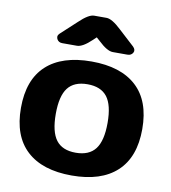

<svg xmlns="http://www.w3.org/2000/svg" viewBox="-85 -837 821 920"><g transform="rotate(10 325.0 -376.5)"><path d="M106 -60.5Q29.8 -130.9 29.8 -267.8Q29.8 -404.8 106 -474.9Q182.1 -544.9 325 -544.9Q467.8 -544.9 543.9 -474.9Q620.1 -404.8 620.1 -267.8Q620.1 -130.9 543.9 -60.5Q467.8 9.8 325 9.8Q182.1 9.8 106 -60.5ZM145 -621.6Q142.1 -627 142.1 -634Q142.1 -641.1 150.9 -649.9L227.1 -720.2Q272 -763.2 298.8 -763.2H358.9Q385.7 -763.2 431.2 -720.2L507.8 -649.9Q522.5 -635.3 514.4 -621.1Q506.3 -606.9 487.8 -606.9H417Q389.2 -606.9 346.2 -647.9L329.1 -663.1L313 -647.9Q270 -606.9 242.2 -606.9H170.9Q152.8 -606.9 145 -621.6ZM229.5 -394.5Q199.2 -355 199.2 -268.1Q199.2 -181.2 229.5 -141.1Q259.8 -101.1 325 -101.1Q390.1 -101.1 420.7 -141.1Q451.2 -181.2 451.2 -268.1Q451.2 -355 420.7 -394.5Q390.1 -434.1 325 -434.1Q259.8 -434.1 229.5 -394.5Z"/></g></svg>

Font: Days One
Style: Regular
Weight: 400
Designer: Alexander Kalachev, Alexey Maslov, Jovanny Lemonad
Foundry: Alexander Kalachev, Alexey Maslov, Jovanny Lemonad
Version: Version 1.002